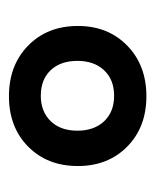

<svg xmlns="http://www.w3.org/2000/svg" viewBox="22 -788 355 440"><g transform="rotate(-90 200.0 -568.5)"><path d="M199 -411Q128 -411 83.5 -455Q39 -499 39 -568Q39 -638 83.5 -682Q128 -726 199 -726Q270 -726 315 -682Q360 -638 360 -568Q360 -499 315 -455Q270 -411 199 -411ZM200 -485Q237 -485 258.5 -508Q280 -531 280 -569Q280 -608 258.5 -630.5Q237 -653 200 -653Q164 -653 142 -630.5Q120 -608 120 -569Q120 -531 141.5 -508Q163 -485 200 -485Z"/></g></svg>

Font: Noto Serif Gurmukhi
Style: Bold
Weight: 700
Designer: Vaibhav Singh and the Monotype Design Team
Foundry: Monotype Imaging Inc.
Version: Version 2.004; ttfautohint (v1.8.4.7-5d5b)